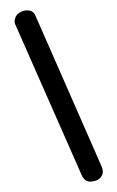

<svg xmlns="http://www.w3.org/2000/svg" viewBox="-61 -954 606 995"><g transform="rotate(-5 242.5 -456.5)"><path d="M327 -35 55 -835Q49 -849 49 -858Q49 -866 54 -879Q60 -894 77 -903.5Q94 -913 112 -913Q149 -913 159 -883L431 -79Q437 -63 437 -49Q437 -38 433 -31Q424 -15 409.5 -7.5Q395 0 370 0Q356 0 344.5 -9Q333 -18 327 -35Z"/></g></svg>

Font: Mali SemiBold
Style: Regular
Weight: 600
Designer: Kitiyaporn Chalermlarp | Katatrad Aksorn Co.,Ltd.
Foundry: Cadson Demak Co.,Ltd.
Version: Version 1.000; ttfautohint (v1.6)